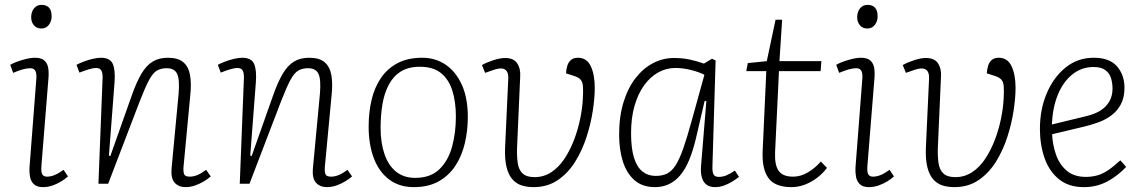

<svg xmlns="http://www.w3.org/2000/svg" viewBox="-20 -754 4686 788"><path d="M129 -429Q131 -451 125.5 -462.5Q120 -474 104 -474Q90 -474 72.5 -469Q55 -464 34 -455L22 -488Q41 -499 72 -508Q103 -517 123 -517Q151 -517 163.5 -504.5Q176 -492 178.5 -471Q181 -450 178 -422L150 -74Q148 -48 153.5 -38.5Q159 -29 173 -29Q188 -29 204 -35.5Q220 -42 241 -57L259 -30Q247 -19 230.5 -9Q214 1 195 7.5Q176 14 156 14Q131 14 118.5 1.5Q106 -11 103 -29.5Q100 -48 101 -66ZM108 -683Q108 -705 119.5 -719.5Q131 -734 150 -734Q164 -734 173.5 -728.5Q183 -723 187.5 -712.5Q192 -702 192 -687Q192 -668 181 -652.5Q170 -637 149 -637Q131 -637 119.5 -650Q108 -663 108 -683Z M845 -30Q834 -20 816.5 -9.5Q799 1 780 7.5Q761 14 742 14Q713 14 697 -4Q681 -22 684 -61L713 -369Q718 -428 707 -451Q696 -474 664 -474Q640 -474 623.5 -464Q607 -454 591.5 -425Q576 -396 553 -337L424 0H384L401 -432Q402 -452 396.5 -463.5Q391 -475 374 -475Q363 -475 346 -470Q329 -465 306 -456L294 -488Q305 -494 323 -501Q341 -508 360.5 -512.5Q380 -517 394 -517Q432 -517 443 -491.5Q454 -466 450 -415L427 -115L433 -114L520 -360Q540 -417 560.5 -451.5Q581 -486 607 -501.5Q633 -517 669 -517Q711 -517 732.5 -498.5Q754 -480 760 -445.5Q766 -411 761 -364L733 -67Q732 -48 736 -38.5Q740 -29 759 -29Q774 -29 790 -35.5Q806 -42 826 -57Z M1425 -30Q1414 -20 1396.5 -9.5Q1379 1 1360 7.5Q1341 14 1322 14Q1293 14 1277 -4Q1261 -22 1264 -61L1293 -369Q1298 -428 1287 -451Q1276 -474 1244 -474Q1220 -474 1203.5 -464Q1187 -454 1171.5 -425Q1156 -396 1133 -337L1004 0H964L981 -432Q982 -452 976.5 -463.5Q971 -475 954 -475Q943 -475 926 -470Q909 -465 886 -456L874 -488Q885 -494 903 -501Q921 -508 940.5 -512.5Q960 -517 974 -517Q1012 -517 1023 -491.5Q1034 -466 1030 -415L1007 -115L1013 -114L1100 -360Q1120 -417 1140.5 -451.5Q1161 -486 1187 -501.5Q1213 -517 1249 -517Q1291 -517 1312.5 -498.5Q1334 -480 1340 -445.5Q1346 -411 1341 -364L1313 -67Q1312 -48 1316 -38.5Q1320 -29 1339 -29Q1354 -29 1370 -35.5Q1386 -42 1406 -57Z M1678 14Q1619 14 1577.5 -17Q1536 -48 1514.5 -104Q1493 -160 1493 -235Q1493 -293 1505 -344Q1517 -395 1543.5 -434Q1570 -473 1612 -495Q1654 -517 1713 -517Q1767 -517 1809 -488.5Q1851 -460 1875.5 -406Q1900 -352 1900 -274Q1900 -217 1887.5 -165Q1875 -113 1848.5 -73Q1822 -33 1780 -9.5Q1738 14 1678 14ZM1684 -24Q1747 -24 1783.5 -59.5Q1820 -95 1835.5 -152.5Q1851 -210 1851 -275Q1851 -336 1836.5 -382Q1822 -428 1790 -454Q1758 -480 1703 -480Q1656 -480 1625 -460.5Q1594 -441 1575.5 -406Q1557 -371 1549.5 -325.5Q1542 -280 1542 -229Q1542 -168 1558 -121.5Q1574 -75 1605.5 -49.5Q1637 -24 1684 -24Z M2352 -517Q2388 -517 2404.5 -482.5Q2421 -448 2421 -393Q2421 -353 2413 -300Q2405 -247 2387.5 -192.5Q2370 -138 2341 -91Q2312 -44 2269.5 -15Q2227 14 2170 14Q2143 14 2121 7Q2099 0 2083 -18Q2067 -36 2059 -68Q2051 -100 2053 -149L2066 -430Q2067 -451 2060 -461.5Q2053 -472 2038.5 -473Q2024 -474 2000 -465L1971 -455L1958 -487Q1975 -497 2003.5 -506.5Q2032 -516 2053 -516Q2088 -516 2102.5 -494.5Q2117 -473 2115 -441L2102 -146Q2101 -111 2105 -84Q2109 -57 2125 -42Q2141 -27 2174 -27Q2212 -27 2243 -47.5Q2274 -68 2297 -103Q2320 -138 2336 -180Q2352 -222 2361 -265.5Q2370 -309 2372 -347Q2374 -382 2372.5 -400Q2371 -418 2362.5 -427.5Q2354 -437 2334 -443L2303 -453Q2304 -470 2308.5 -484.5Q2313 -499 2323.5 -508Q2334 -517 2352 -517Z M2904 -74Q2903 -48 2908.5 -38Q2914 -28 2930 -28Q2947 -28 2963 -35Q2979 -42 2996 -54L3013 -28Q2999 -17 2983 -7.5Q2967 2 2950 8Q2933 14 2914 14Q2894 14 2880.5 4.5Q2867 -5 2861 -24Q2855 -43 2857 -71L2879 -339L2872 -340L2836 -185Q2824 -135 2808.5 -97.5Q2793 -60 2772.5 -35.5Q2752 -11 2726 1.5Q2700 14 2668 14Q2616 14 2583.5 -15Q2551 -44 2536 -92.5Q2521 -141 2521 -201Q2521 -276 2539 -334.5Q2557 -393 2588.5 -433.5Q2620 -474 2660.5 -495Q2701 -516 2746 -516Q2780 -516 2809 -510Q2838 -504 2869 -493L2902 -513L2917 -506ZM2671 -32Q2698 -32 2717.5 -41.5Q2737 -51 2753 -76Q2769 -101 2784.5 -145.5Q2800 -190 2819 -259L2871 -447Q2850 -458 2817 -466.5Q2784 -475 2751 -475Q2714 -475 2681 -456.5Q2648 -438 2623 -403Q2598 -368 2584 -319Q2570 -270 2570 -207Q2570 -146 2582 -107Q2594 -68 2617 -50Q2640 -32 2671 -32Z M3049 -495 3127 -503 3163 -673H3190L3179 -503H3351L3348 -462H3177L3161 -128Q3159 -76 3176 -52.5Q3193 -29 3235 -29Q3266 -29 3295 -46Q3324 -63 3349 -91L3374 -65Q3358 -43 3334.5 -25Q3311 -7 3284 3.5Q3257 14 3228 14Q3161 14 3134 -23Q3107 -60 3110 -133L3125 -462H3043Z M3519 -429Q3521 -451 3515.5 -462.5Q3510 -474 3494 -474Q3480 -474 3462.5 -469Q3445 -464 3424 -455L3412 -488Q3431 -499 3462 -508Q3493 -517 3513 -517Q3541 -517 3553.5 -504.5Q3566 -492 3568.5 -471Q3571 -450 3568 -422L3540 -74Q3538 -48 3543.5 -38.5Q3549 -29 3563 -29Q3578 -29 3594 -35.5Q3610 -42 3631 -57L3649 -30Q3637 -19 3620.5 -9Q3604 1 3585 7.5Q3566 14 3546 14Q3521 14 3508.5 1.5Q3496 -11 3493 -29.5Q3490 -48 3491 -66ZM3498 -683Q3498 -705 3509.5 -719.5Q3521 -734 3540 -734Q3554 -734 3563.5 -728.5Q3573 -723 3577.5 -712.5Q3582 -702 3582 -687Q3582 -668 3571 -652.5Q3560 -637 3539 -637Q3521 -637 3509.5 -650Q3498 -663 3498 -683Z M4079 -517Q4115 -517 4131.5 -482.5Q4148 -448 4148 -393Q4148 -353 4140 -300Q4132 -247 4114.5 -192.5Q4097 -138 4068 -91Q4039 -44 3996.5 -15Q3954 14 3897 14Q3870 14 3848 7Q3826 0 3810 -18Q3794 -36 3786 -68Q3778 -100 3780 -149L3793 -430Q3794 -451 3787 -461.5Q3780 -472 3765.5 -473Q3751 -474 3727 -465L3698 -455L3685 -487Q3702 -497 3730.5 -506.5Q3759 -516 3780 -516Q3815 -516 3829.5 -494.5Q3844 -473 3842 -441L3829 -146Q3828 -111 3832 -84Q3836 -57 3852 -42Q3868 -27 3901 -27Q3939 -27 3970 -47.5Q4001 -68 4024 -103Q4047 -138 4063 -180Q4079 -222 4088 -265.5Q4097 -309 4099 -347Q4101 -382 4099.5 -400Q4098 -418 4089.5 -427.5Q4081 -437 4061 -443L4030 -453Q4031 -470 4035.5 -484.5Q4040 -499 4050.5 -508Q4061 -517 4079 -517Z M4469 -517Q4534 -517 4564.5 -481.5Q4595 -446 4595 -394Q4595 -354 4580.5 -326.5Q4566 -299 4542 -281Q4518 -263 4489.5 -252.5Q4461 -242 4432 -235L4298 -203Q4300 -160 4314 -119.5Q4328 -79 4358 -53.5Q4388 -28 4436 -28Q4461 -28 4483 -34Q4505 -40 4528 -55.5Q4551 -71 4578 -96L4602 -69Q4586 -52 4567 -37Q4548 -22 4527 -10.5Q4506 1 4481.5 7.5Q4457 14 4428 14Q4366 14 4326 -18.5Q4286 -51 4267 -105.5Q4248 -160 4248 -225Q4248 -305 4276 -371Q4304 -437 4353.5 -477Q4403 -517 4469 -517ZM4546 -390Q4546 -412 4540 -432.5Q4534 -453 4517 -466Q4500 -479 4468 -479Q4419 -479 4381 -448.5Q4343 -418 4321.5 -365Q4300 -312 4297 -243L4437 -277Q4471 -285 4495 -299.5Q4519 -314 4532.5 -337Q4546 -360 4546 -390Z"/></svg>

Font: Literata ExtraLight
Style: Italic
Weight: 250
Italic angle: -2°
Designer: Latin by Veronika Burian and Jose Scaglione. Greek by Irene Vlachou. Cyrillic by Vera Evstafieva
Foundry: TypeTogether
Version: Version 3.002